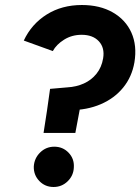

<svg xmlns="http://www.w3.org/2000/svg" viewBox="-20 -732 561 767"><path d="M168 -292 180 -377 249 -383Q285 -385 315 -398.5Q345 -412 365.5 -437.5Q386 -463 392 -499Q399 -541 375 -567Q351 -593 306 -593Q267 -593 236 -573.5Q205 -554 191 -528L75 -570Q106 -636 166.5 -674Q227 -712 307 -712Q379 -712 430.5 -682.5Q482 -653 505 -601.5Q528 -550 517 -483Q507 -425 472 -382Q437 -339 382 -315.5Q327 -292 259 -292ZM194 15Q160 15 137 -9Q114 -33 115 -67Q117 -100 140.5 -123Q164 -146 197 -146Q231 -146 254 -122Q277 -98 275 -64Q274 -31 250.5 -8Q227 15 194 15ZM154 -201 177 -350H309L281 -201Z"/></svg>

Font: Figtree
Style: Bold Italic
Weight: 700
Italic angle: -9.5°
Foundry: Erik Kennedy
Version: Version 2.001;gftools[0.9.30]